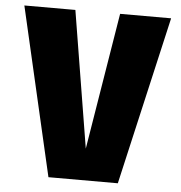

<svg xmlns="http://www.w3.org/2000/svg" viewBox="-53 -788 788 838"><g transform="rotate(5 341.5 -369.0)"><path d="M190 0 20 -737.5H243.5L341.5 -138.5L439.5 -737.5H663L494 0Z"/></g></svg>

Font: Epilogue Black
Style: Regular
Weight: 900
Designer: Tyler Finck
Foundry: Etcetera Type Co
Version: Version 2.111; ttfautohint (v1.8.3)